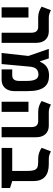

<svg xmlns="http://www.w3.org/2000/svg" viewBox="846 -1498 652 2384"><g transform="rotate(90 1172.0 -306.0)"><path d="M386.2 0V-368.2Q386.2 -454.1 313.5 -454.1H197.3Q155.8 -454.1 121.3 -466.8Q86.9 -479.5 62.5 -497.1L106.4 -611.8Q117.7 -605 143.8 -595.5Q169.9 -585.9 196.8 -585.9H368.2Q435.1 -585.9 473.6 -544.2Q512.2 -502.4 512.2 -428.2V0ZM71.3 0V-333.5H197.3V0Z M638.2 0 687.5 -451.7 740.7 -477.1H746.6Q756.8 -501 775.6 -526.9Q794.4 -552.7 829.1 -570.8Q863.8 -588.9 920.9 -588.9Q966.3 -588.9 1001.7 -575Q1037.1 -561 1061.5 -530Q1085.9 -499 1098.6 -448.7Q1111.3 -398.4 1111.3 -325.7V-160.6Q1111.3 -110.4 1094 -74.5Q1076.7 -38.6 1044.4 -19.3Q1012.2 0 967.3 0H841.3V-131.8H914.6Q938 -131.8 953.6 -141.1Q969.2 -150.4 977.1 -169.4Q984.9 -188.5 984.9 -217.8V-313.5Q984.9 -361.8 976.6 -393.6Q968.3 -425.3 950.7 -441.2Q933.1 -457 905.3 -457Q860.4 -457 836.4 -431.4Q812.5 -405.8 807.1 -347.7L775.4 0ZM681.6 -313.5 586.9 -585.9H705.1L742.7 -472.7Z M1558.1 0V-368.2Q1558.1 -454.1 1485.4 -454.1H1369.1Q1327.6 -454.1 1293.2 -466.8Q1258.8 -479.5 1234.4 -497.1L1278.3 -611.8Q1289.6 -605 1315.7 -595.5Q1341.8 -585.9 1368.7 -585.9H1540Q1606.9 -585.9 1645.5 -544.2Q1684.1 -502.4 1684.1 -428.2V0ZM1243.2 0V-333.5H1369.1V0Z M2314.5 -104.5V0H1816.9V-131.8H2228ZM2228.5 -395V0H2102.5V-311.5Q2102.5 -369.1 2093.8 -399.9Q2085 -430.7 2061 -442.4Q2037.1 -454.1 1991.7 -454.1H1950.2Q1908.7 -454.1 1874.3 -466.8Q1839.8 -479.5 1815.4 -497.1L1859.4 -611.8Q1870.6 -605 1896.7 -595.5Q1922.9 -585.9 1949.7 -585.9H2018.1Q2123 -585.9 2175.8 -537.8Q2228.5 -489.7 2228.5 -395Z"/></g></svg>

Font: Cascadia Code
Style: Regular
Weight: 400
Monospace: yes
Designer: Aaron Bell
Foundry: Saja Typeworks
Version: Version 2106.017